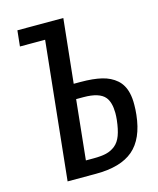

<svg xmlns="http://www.w3.org/2000/svg" viewBox="-120 -894 805 978"><g transform="rotate(-15 283.0 -405.0)"><path d="M113.8 0 189.9 -726.6H57.1L65.9 -809.6H308.1L272.5 -472.2H307.6Q375 -472.2 420.2 -461.2Q465.3 -450.2 495.8 -423.6Q526.4 -397 537.1 -351.1Q543.5 -324.2 543 -289.1Q543 -264.6 540 -236.8Q526.9 -113.3 460.4 -56.6Q394 0 263.7 0ZM231.4 -79.1H272Q312.5 -79.1 339.1 -85.4Q365.7 -91.8 387 -108.9Q408.2 -126 419.9 -157.5Q431.6 -189 437 -237.8Q439 -257.3 439 -273.9Q438.5 -330.6 416 -357.9Q386.7 -393.6 302.7 -393.6H264.2Z"/></g></svg>

Font: Oswald
Style: Regular
Weight: 400
Designer: Vernon Adams
Foundry: Vernon Adams
Version: 3.0; ttfautohint (v0.94.23-7a4d-dirty) -l 8 -r 50 -G 200 -x 